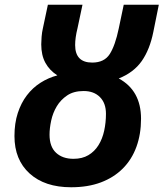

<svg xmlns="http://www.w3.org/2000/svg" viewBox="-20 -780 690 810"><path d="M41 -206Q41 -260 55 -303Q69 -346 93.5 -378Q118 -410 151 -431Q184 -452 222 -462Q189 -483 171.5 -515Q154 -547 154 -593Q154 -606 155.5 -625Q157 -644 161 -661L182 -760H328L307 -661Q297 -621 297 -590Q297 -516 369 -516Q420 -516 443 -552Q466 -588 481 -660L502 -760H650L627 -646Q612 -571 578 -522.5Q544 -474 481 -449Q575 -398 575 -279Q575 -214 555.5 -160.5Q536 -107 498 -69Q460 -31 405.5 -10.5Q351 10 280 10Q169 10 105 -48Q41 -106 41 -206ZM290 -110Q327 -110 353 -125.5Q379 -141 395.5 -167.5Q412 -194 419.5 -228.5Q427 -263 427 -300Q427 -345 401.5 -370.5Q376 -396 333 -396Q291 -396 263.5 -377.5Q236 -359 219.5 -331.5Q203 -304 196 -271.5Q189 -239 189 -212Q189 -161 216.5 -135.5Q244 -110 290 -110Z"/></svg>

Font: BC Sans
Style: Bold Italic
Weight: 700
Italic angle: -12°
Designer: Monotype Design Team
Province of B.C.
Foundry: Monotype Imaging Inc.
Version: Version 2.000;GOOG;noto-source:20170915:90ef993387c0